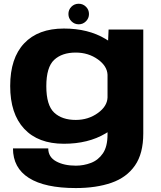

<svg xmlns="http://www.w3.org/2000/svg" viewBox="-20 -744 840 999"><path d="M374.5 234.5Q213.5 234.5 130.5 182Q47.5 129.5 47.5 28H231Q231 73 272 95.5Q313 118 374.5 118Q415.5 118 453.5 103.5Q491.5 89 515.5 53.8Q539.5 18.5 539.5 -44.5V-56Q534.5 -53 529 -49.5Q439 4 312.5 4Q178.5 4 105.8 -74Q33 -152 33 -296.5Q33 -441.5 105.8 -518.5Q178.5 -595.5 312.5 -595.5Q439 -595.5 529 -541.5Q536 -537 542.5 -533L545 -590.5H725.5V-49.5Q725.5 55 682.2 117.2Q639 179.5 560 207Q481 234.5 374.5 234.5ZM539.5 -355Q537.5 -400 490 -434.5Q440 -470.5 374 -470.5Q302.5 -470.5 261.8 -432.5Q221 -394.5 221 -295.5Q221 -196.5 261.8 -158.2Q302.5 -120 374 -120Q440 -120 490 -156.5Q537.5 -191 539.5 -236.5ZM389.5 -617.5Q367.5 -617.5 351.8 -633.2Q336 -649 336 -671Q336 -693.5 351.5 -709Q367 -724.5 389.5 -724.5Q411.5 -724.5 427.2 -709Q443 -693.5 443 -671Q443 -649 427.2 -633.2Q411.5 -617.5 389.5 -617.5Z"/></svg>

Font: Anybody ExtraExpanded Regular
Style: Bold
Weight: 700
Width: 8
Designer: Tyler Finck
Foundry: Etcetera Type Company
Version: Version 1.010; ttfautohint (v1.8.3) -l 8 -r 50 -G 200 -x 14 